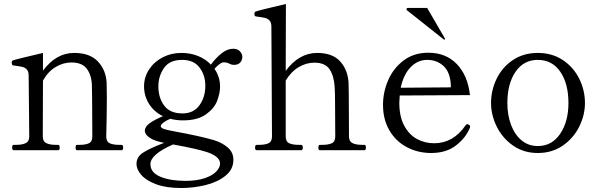

<svg xmlns="http://www.w3.org/2000/svg" viewBox="-20 -755 3012 965"><path d="M591 -27Q599 -27 599 -13Q599 0 591 0H367Q360 0 360 -13Q360 -27 367 -27H381Q410 -27 427 -35Q444 -43 444 -69L443 -255L442 -319Q442 -372 418.5 -406.5Q395 -441 339 -441Q298 -441 260 -418.5Q222 -396 196 -350L195 -69Q195 -44 213 -35.5Q231 -27 260 -27H273Q280 -27 280 -13Q280 0 273 0H49Q41 0 41 -13Q41 -27 49 -27H62Q91 -27 109 -35.5Q127 -44 127 -69L124 -375Q124 -396 114.5 -406Q105 -416 91.5 -419Q78 -422 48 -426Q42 -427 40.5 -430.5Q39 -434 39 -442Q39 -449 44 -451Q59 -457 196 -489V-400Q262 -489 353 -489Q432 -489 472.5 -445.5Q513 -402 516 -338Q517 -320 517 -266Q517 -184 514 -69Q514 -43 531.5 -35Q549 -27 578 -27Z M1198 -469Q1198 -453 1187.5 -441Q1177 -429 1156 -429Q1143 -429 1131 -436Q1117 -442 1106 -442Q1096 -442 1083 -432.5Q1070 -423 1058 -409Q1086 -369 1086 -320Q1086 -287 1071.5 -248.5Q1057 -210 1015 -180Q973 -150 899 -150Q866 -150 836 -158Q814 -149 801 -138.5Q788 -128 788 -121Q788 -113 802 -107.5Q816 -102 855 -95Q986 -71 1054 -51Q1097 -38 1125 -13.5Q1153 11 1153 48Q1153 97 1112.5 129Q1072 161 1012 175.5Q952 190 891 190Q815 190 764.5 171Q714 152 690 124Q666 96 666 69Q666 34 698.5 12.5Q731 -9 805 -37Q757 -46 732.5 -62.5Q708 -79 708 -98Q708 -118 732 -135.5Q756 -153 799 -171Q754 -193 729 -233Q704 -273 704 -321Q704 -367 729 -405.5Q754 -444 797 -466.5Q840 -489 891 -489Q937 -489 975.5 -473.5Q1014 -458 1040 -430Q1063 -462 1092.5 -486Q1122 -510 1152 -510Q1174 -510 1186 -497Q1198 -484 1198 -469ZM1012 -324Q1012 -377 983 -415.5Q954 -454 895 -454Q832 -454 804 -413Q776 -372 776 -321Q776 -264 805 -224.5Q834 -185 897 -185Q953 -185 982.5 -226Q1012 -267 1012 -324ZM1022 10Q975 -6 850 -29Q736 21 736 70Q736 112 785.5 133Q835 154 912 154Q968 154 1007.5 141Q1047 128 1066.5 107.5Q1086 87 1086 67Q1086 32 1022 10Z M1812 -27Q1819 -27 1819 -13Q1819 0 1812 0H1588Q1580 0 1580 -13Q1580 -27 1588 -27H1601Q1630 -27 1647.5 -35Q1665 -43 1665 -69L1664 -239Q1664 -286 1662 -318Q1659 -372 1637 -406Q1615 -440 1560 -440Q1519 -440 1481 -417.5Q1443 -395 1416 -350V-69Q1416 -43 1433.5 -35Q1451 -27 1481 -27H1493Q1502 -27 1502 -13Q1502 0 1493 0H1270Q1262 0 1262 -13Q1262 -27 1270 -27H1282Q1312 -27 1329.5 -35Q1347 -43 1347 -69L1344 -621Q1344 -642 1334.5 -652Q1325 -662 1312 -665Q1299 -668 1269 -672Q1259 -673 1259 -681V-688Q1259 -695 1265 -697Q1280 -703 1417 -735L1416 -399Q1483 -489 1574 -489Q1652 -489 1690.5 -445.5Q1729 -402 1732 -337Q1733 -321 1733 -275L1734 -69Q1734 -44 1752 -35.5Q1770 -27 1799 -27Z M2343 -119Q2343 -115 2340 -109Q2319 -60 2270.5 -23Q2222 14 2147 14Q2080 14 2024.5 -15.5Q1969 -45 1937 -100Q1905 -155 1905 -228Q1905 -292 1931 -352Q1957 -412 2008.5 -451Q2060 -490 2133 -490Q2221 -490 2276 -433Q2331 -376 2342 -277L1989 -275Q1987 -251 1987 -238Q1987 -169 2011.5 -123.5Q2036 -78 2075.5 -56.5Q2115 -35 2162 -35Q2258 -35 2320 -125Q2324 -131 2329 -131Q2332 -131 2338 -127Q2343 -124 2343 -119ZM1994 -314 2246 -316V-326Q2243 -392 2209.5 -423Q2176 -454 2127 -454Q2079 -454 2043.5 -417Q2008 -380 1994 -314ZM2210 -557Q2211 -556 2213 -556Q2215 -556 2216 -557Q2217 -558 2217 -559L2216 -562L2127 -715H2030Q2023 -715 2023 -708Q2023 -706 2026 -703Z M2448 -237Q2448 -301 2476 -359Q2504 -417 2557.5 -453Q2611 -489 2683 -489Q2755 -489 2809 -453Q2863 -417 2891.5 -359Q2920 -301 2920 -237Q2920 -177 2891.5 -119Q2863 -61 2809 -23.5Q2755 14 2683 14Q2612 14 2558.5 -23.5Q2505 -61 2476.5 -119Q2448 -177 2448 -237ZM2837 -237Q2837 -335 2796 -394.5Q2755 -454 2683 -454Q2612 -454 2571 -394Q2530 -334 2530 -237Q2530 -177 2548.5 -127.5Q2567 -78 2601.5 -49.5Q2636 -21 2683 -21Q2754 -21 2795.5 -82.5Q2837 -144 2837 -237Z"/></svg>

Font: Shippori Mincho
Style: Regular
Weight: 400
Designer: FONTDASU
Foundry: FONTDASU / Google Inc. / but / Adobe
Version: Version 3.110; ttfautohint (v1.8.3)